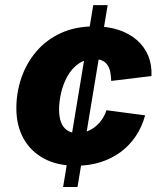

<svg xmlns="http://www.w3.org/2000/svg" viewBox="-20 -748 629 768"><path d="M232.4 0 353 -727.5H410.6L290 0ZM283.7 -85Q209.5 -85 156 -113.8Q102.5 -142.6 74 -194.1Q45.4 -245.6 45.4 -315.4Q45.4 -377.4 65.4 -436.3Q85.4 -495.1 125 -541.7Q164.6 -588.4 223.1 -615.5Q281.7 -642.6 358.4 -642.6Q410.6 -642.6 453.4 -628.7Q496.1 -614.7 526.6 -588.6Q557.1 -562.5 572.5 -525.9Q587.9 -489.3 585.9 -443.8L424.8 -424.3Q424.3 -444.8 420.9 -460.9Q417.5 -477.1 409.4 -488.5Q401.4 -500 388.4 -505.9Q375.5 -511.7 356.9 -511.7Q320.3 -511.7 293.5 -492.7Q266.6 -473.6 249.5 -442.6Q232.4 -411.6 224.4 -376.5Q216.3 -341.3 216.3 -309.1Q216.3 -280.3 224.1 -259.3Q231.9 -238.3 248.3 -227.1Q264.6 -215.8 290 -215.8Q309.1 -215.8 326.9 -222.2Q344.7 -228.5 360.1 -240.5Q375.5 -252.4 387.2 -269.3Q398.9 -286.1 405.8 -307.1L560.5 -286.6Q547.9 -240.2 522.9 -203.1Q498 -166 462.2 -139.6Q426.3 -113.3 381.3 -99.1Q336.4 -85 283.7 -85Z"/></svg>

Font: Inter 18pt ExtraBold
Style: Italic
Weight: 800
Italic angle: -9.3988°
Designer: Rasmus Andersson
Foundry: rsms
Version: Version 4.001;git-66647c0bb